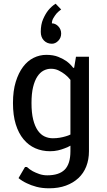

<svg xmlns="http://www.w3.org/2000/svg" viewBox="-20 -806 575 1036"><path d="M50 0ZM360 -375Q347 -392 330 -405Q316 -416 297 -425.5Q278 -435 255 -435Q234 -435 215 -425Q196 -415 181.5 -393Q167 -371 158.5 -336Q150 -301 150 -250Q150 -197 159 -161Q168 -125 183.5 -102.5Q199 -80 220 -70Q241 -60 265 -60Q285 -60 302.5 -63Q320 -66 333 -70Q348 -74 360 -80ZM460 10Q460 55 445.5 92Q431 129 403 155Q375 181 335.5 195.5Q296 210 245 210Q207 210 177 202Q147 194 125 183Q99 171 80 155L115 95H125Q139 108 157 118Q172 126 192 133Q212 140 235 140Q299 140 329.5 109Q360 78 360 10V-20Q345 -11 327 -5Q312 1 292.5 5.5Q273 10 250 10Q207 10 170.5 -6Q134 -22 107 -54.5Q80 -87 65 -135.5Q50 -184 50 -250Q50 -316 65 -364.5Q80 -413 104.5 -445.5Q129 -478 161.5 -494Q194 -510 230 -510Q268 -510 295 -499Q322 -488 340 -475Q361 -459 375 -440H380L390 -500H460ZM310 -625Q310 -602 294.5 -586Q279 -570 260 -570Q234 -570 217 -587.5Q200 -605 200 -634Q200 -674 212.5 -702.5Q225 -731 240 -750Q258 -772 280 -786L310 -755Q296 -745 285 -733Q276 -722 268 -708.5Q260 -695 260 -680Q279 -680 294.5 -664Q310 -648 310 -625Z"/></svg>

Font: Scada
Style: Regular
Weight: 400
Designer: Jovanny Lemonad
Foundry: Jovanny Lemonad
Version: Version 3.005; ttfautohint (v0.91) -l 8 -r 50 -G 200 -x 0 -w